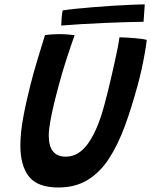

<svg xmlns="http://www.w3.org/2000/svg" viewBox="-20 -834 686 872"><path d="M245 17.5Q150.5 17.5 111.5 -32.2Q72.5 -82 72.5 -172.5Q72.5 -229 85.2 -299Q98 -369 119 -451.5Q132.5 -504 149.5 -560.8Q166.5 -617.5 184.5 -675Q200 -676.5 216.5 -677.8Q233 -679 247.5 -679Q267.5 -679 286.2 -677.5Q305 -676 319 -674.5Q302 -627 282.8 -568Q263.5 -509 247.5 -449Q235 -403 224.5 -359.2Q214 -315.5 207.8 -279Q201.5 -242.5 201.5 -218.5Q201.5 -122.5 278.5 -122.5Q339 -122.5 382.2 -185.5Q425.5 -248.5 454.5 -359.5Q460.5 -381 468.2 -412Q476 -443 484.2 -478.5Q492.5 -514 500.2 -549Q508 -584 514 -614.2Q520 -644.5 522.5 -664.5Q537.5 -664.5 556.8 -663.2Q576 -662 594.8 -660.5Q613.5 -659 627.5 -656.8Q641.5 -654.5 646.5 -653Q643.5 -625 637.2 -590.2Q631 -555.5 622.8 -518Q614.5 -480.5 604.5 -444Q577.5 -345 546.8 -261Q516 -177 475.5 -114.5Q435 -52 378.8 -17.2Q322.5 17.5 245 17.5ZM632 -735Q601 -735 554.8 -733.5Q508.5 -732 455.5 -729.8Q402.5 -727.5 351 -724.5Q299.5 -721.5 258 -718Q258.5 -735 260 -753Q261.5 -771 264.5 -786.5Q284 -790 320.2 -793.8Q356.5 -797.5 400.8 -801.2Q445 -805 490.5 -807.8Q536 -810.5 574.8 -812.2Q613.5 -814 637.5 -814Z"/></svg>

Font: Grandstander Thin Medium
Style: Italic
Weight: 500
Italic angle: -15°
Version: Version 1.200